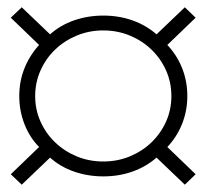

<svg xmlns="http://www.w3.org/2000/svg" viewBox="-20 -606 570 530"><path d="M77.1 -340.8Q77.1 -303.2 91.8 -270.5Q106.4 -237.8 132.1 -213.1Q157.7 -188.5 191.9 -174.3Q226.1 -160.2 265.1 -160.2Q304.2 -160.2 338.4 -174.3Q372.6 -188.5 398.2 -213.1Q423.8 -237.8 438.5 -270.5Q453.1 -303.2 453.1 -340.8Q453.1 -378.4 438.5 -411.4Q423.8 -444.3 398.2 -469Q372.6 -493.7 338.4 -507.8Q304.2 -522 265.1 -522Q226.1 -522 191.9 -507.8Q157.7 -493.7 132.1 -469Q106.4 -444.3 91.8 -411.4Q77.1 -378.4 77.1 -340.8ZM40 -96.2 9.8 -125 87.9 -200.2Q61.5 -227.1 47.4 -263.7Q33.2 -300.3 33.2 -340.8Q33.2 -381.8 47.4 -417.2Q61.5 -452.6 87.9 -481.9L9.8 -557.1L40 -585.9L118.2 -511.2Q146.5 -536.6 184.6 -549.8Q222.7 -563 265.1 -563Q308.1 -563 345.5 -549.8Q382.8 -536.6 412.1 -511.2L490.2 -585.9L520 -557.1L441.9 -481.9Q468.3 -454.1 482.7 -418Q497.1 -381.8 497.1 -340.8Q497.1 -300.3 482.7 -264.2Q468.3 -228 441.9 -200.2L520 -125L490.2 -96.2L412.1 -170.9Q382.8 -145.5 345.5 -132.3Q308.1 -119.1 265.1 -119.1Q222.7 -119.1 184.6 -132.3Q146.5 -145.5 118.2 -170.9Z"/></svg>

Font: Candra Sangkala
Style: Regular
Weight: 400
Designer: R.S. Wihananto
Foundry: R.S. Wihananto
Version: Version 2.0.1